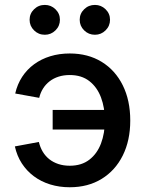

<svg xmlns="http://www.w3.org/2000/svg" viewBox="-20 -770 607 801"><path d="M271 11.2Q227.5 11.2 189.5 -0.5Q151.4 -12.2 121.3 -34.7Q91.3 -57.1 71 -88.4Q50.8 -119.6 42 -159.2L142.1 -177.7Q147.5 -155.3 158.4 -137Q169.4 -118.7 185.8 -105.7Q202.1 -92.8 223.6 -85.7Q245.1 -78.6 271 -78.6Q320.3 -78.6 352.8 -103.8Q385.3 -128.9 401.4 -171.6Q417.5 -214.4 417.5 -267.1Q417.5 -320.3 401.4 -363.3Q385.3 -406.2 352.8 -431.6Q320.3 -457 271 -457Q245.6 -457 224.4 -450.2Q203.1 -443.4 186.8 -430.7Q170.4 -418 159.4 -400.4Q148.4 -382.8 143.6 -361.8L43.5 -379.9Q52.2 -418.5 72.5 -449.5Q92.8 -480.5 122.6 -502.2Q152.3 -523.9 189.9 -535.4Q227.5 -546.9 271 -546.9Q347.2 -546.9 404.1 -512Q460.9 -477.1 492.2 -414.1Q523.4 -351.1 523.4 -267.1Q523.4 -184.1 492.2 -121.3Q460.9 -58.6 404.1 -23.7Q347.2 11.2 271 11.2ZM430.7 -229.5H199.7V-311.5H430.7ZM376 -625Q349.6 -625 331.1 -643.3Q312.5 -661.6 312.5 -687.5Q312.5 -713.4 331.1 -731.4Q349.6 -749.5 376 -749.5Q401.9 -749.5 420.4 -731.4Q439 -713.4 439 -687.5Q439 -661.6 420.4 -643.3Q401.9 -625 376 -625ZM167 -625Q140.6 -625 122.1 -643.3Q103.5 -661.6 103.5 -687.5Q103.5 -713.4 122.1 -731.4Q140.6 -749.5 167 -749.5Q192.9 -749.5 211.4 -731.4Q230 -713.4 230 -687.5Q230 -661.6 211.4 -643.3Q192.9 -625 167 -625Z"/></svg>

Font: Inter 18pt Medium
Style: Regular
Weight: 500
Designer: Rasmus Andersson
Foundry: rsms
Version: Version 4.001;git-66647c0bb